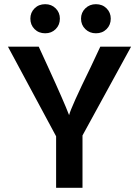

<svg xmlns="http://www.w3.org/2000/svg" viewBox="-20 -897 664 917"><path d="M438 -738Q408 -738 387.5 -758Q367 -778 367 -808Q367 -837 387.5 -857Q408 -877 438 -877Q469 -877 489 -857Q509 -837 509 -808Q509 -778 489 -758Q469 -738 438 -738ZM196 -738Q165 -738 145 -758Q125 -778 125 -808Q125 -837 145 -857Q165 -877 196 -877Q226 -877 246 -857Q266 -837 266 -808Q266 -778 246 -758Q226 -738 196 -738ZM606 -674 374 -250V0H248V-246L18 -674H165L210 -576Q249 -491 274 -433.5Q299 -376 304 -362L310 -347Q319 -384 413 -576L459 -674Z"/></svg>

Font: Hind SemiBold
Style: Regular
Weight: 600
Designer: Manushi Parikh, Satya Rajpurohit
Foundry: Indian Type Foundry
Version: Version 2.001;PS 1.0;hotconv 1.0.79;makeotf.lib2.5.61930; tt